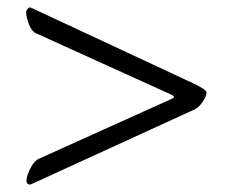

<svg xmlns="http://www.w3.org/2000/svg" viewBox="-20 -470 618 515"><path d="M442 -215 76 -381Q64 -387 57 -406.5Q50 -426 50 -437Q50 -441 53.5 -445.5Q57 -450 61 -450Q62 -450 62 -450L64 -449L493 -249Q534 -230 534 -222Q534 -213 524 -197.5Q514 -182 501 -176L64 24H63Q62 25 61 25Q51 25 51 15Q51 3 61 -17.5Q71 -38 84 -44L443 -206Q447 -208 446.5 -210.5Q446 -213 442 -215Z"/></svg>

Font: EB Garamond 08
Style: Italic
Weight: 400
Italic angle: -14°
Version: Version 0.016